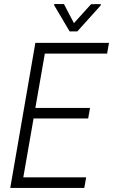

<svg xmlns="http://www.w3.org/2000/svg" viewBox="-20 -921 554 941"><path d="M412.1 -340.3H144.5L94.2 -51.8H402.3L393.1 0H30.3L153.3 -710.9H514.2L504.9 -658.2H199.7L153.3 -392.1H421.4ZM342.3 -807.6 426.3 -900.4 474.1 -900.9 473.6 -894.5 358.9 -767.1H321.3L245.6 -895L246.1 -901.4L293.5 -900.9Z"/></svg>

Font: MAUL Condensed Light Italic
Style: Light Italic
Weight: 300
Italic angle: -12°
Designer: MAUL
Version: Version 1.0; 2020; ttfautohint (v1.8.3)